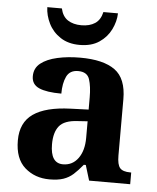

<svg xmlns="http://www.w3.org/2000/svg" viewBox="-54 -809 707 866"><g transform="rotate(5 299.5 -376.5)"><path d="M202 10Q136 10 90.5 -30Q45 -70 45 -153Q45 -234 101 -273Q157 -312 269 -316L351 -319V-374Q351 -424 340.5 -456Q330 -488 289 -488Q251 -488 236.5 -457.5Q222 -427 222 -380Q155 -380 121 -395Q87 -410 87 -447Q87 -484 115 -506Q143 -528 190 -538.5Q237 -549 293 -549Q398 -549 450.5 -511Q503 -473 503 -379V-124Q503 -83 516 -68Q529 -53 563 -53H567V0H381L360 -69H351Q329 -42 309.5 -24.5Q290 -7 265 1.5Q240 10 202 10ZM257 -63Q300 -63 325.5 -98Q351 -133 351 -191V-266L306 -263Q246 -260 223 -231.5Q200 -203 200 -149Q200 -63 257 -63ZM285 -606Q233 -606 197.5 -629.5Q162 -653 144 -689.5Q126 -726 125 -763H191Q199 -727 223.5 -711Q248 -695 285 -695Q322 -695 346.5 -711Q371 -727 379 -763H445Q444 -726 426 -689.5Q408 -653 373 -629.5Q338 -606 285 -606Z"/></g></svg>

Font: NotoSerif-Bold
Style: Regular
Weight: 700
Designer: Monotype Design Team
Foundry: Monotype Imaging Inc.
Version: Version 2.007; ttfautohint (v1.8) -l 8 -r 50 -G 200 -x 14 -D